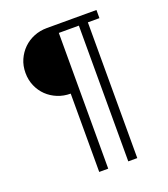

<svg xmlns="http://www.w3.org/2000/svg" viewBox="-152 -805 931 1062"><g transform="rotate(-20 314.0 -274.5)"><path d="M248 -312Q207 -312 171.5 -326.5Q136 -341 109.5 -366.5Q83 -392 67.5 -427.5Q52 -463 52 -505Q52 -547 67.5 -582Q83 -617 109.5 -643Q136 -669 171.5 -683.5Q207 -698 248 -698H540V-650H472V149H419V-650H301V149H248Z"/></g></svg>

Font: IBM Plex Sans Arabic Light
Style: Regular
Weight: 300
Designer: Mike Abbink, Paul van der Laan, Pieter van Rosmalen, Wael Morcos, Khajak Apelian
Foundry: Bold Monday
Version: Version 1.2